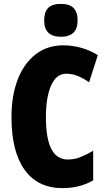

<svg xmlns="http://www.w3.org/2000/svg" viewBox="-20 -957 547 987"><path d="M320 -578Q270 -578 243 -518Q216 -458 216 -354Q216 -137 328 -137Q363 -137 395 -150Q427 -163 459 -182V-30Q391 10 301 10Q174 10 106.5 -84Q39 -178 39 -355Q39 -465 71 -548Q103 -631 163 -677.5Q223 -724 305 -724Q399 -724 483 -674L438 -534Q410 -554 381 -566Q352 -578 320 -578ZM293 -937Q338 -937 358.5 -915.5Q379 -894 379 -852Q379 -768 293 -768Q207 -768 207 -852Q207 -895 227.5 -916Q248 -937 293 -937Z"/></svg>

Font: Noto Sans Kannada ExtraCondensed Black
Style: Regular
Weight: 900
Width: 2
Designer: Jelle Bosma - Monotype Design Team
Foundry: Monotype Imaging Inc.
Version: Version 2.005; ttfautohint (v1.8.4.7-5d5b)